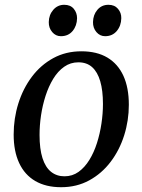

<svg xmlns="http://www.w3.org/2000/svg" viewBox="-20 -770 594 801"><path d="M319.5 -556Q384 -556 428 -529.8Q472 -503.5 494.8 -453.8Q517.5 -404 517.5 -333Q517.5 -267 498 -205.2Q478.5 -143.5 441.5 -94.8Q404.5 -46 352.2 -17.5Q300 11 235 11Q171.5 11 127.2 -14.8Q83 -40.5 60 -89.8Q37 -139 37 -208.5Q37 -276 56.5 -338.2Q76 -400.5 113 -449.8Q150 -499 202.2 -527.5Q254.5 -556 319.5 -556ZM307 -510Q274 -510 247.8 -491.5Q221.5 -473 202.2 -441.5Q183 -410 170.2 -370.5Q157.5 -331 151.2 -289Q145 -247 145 -207Q145 -149 157.2 -110.5Q169.5 -72 193 -53.2Q216.5 -34.5 249 -34.5Q282 -34.5 307.8 -53Q333.5 -71.5 352.8 -102.8Q372 -134 384.5 -173.2Q397 -212.5 403.2 -254.5Q409.5 -296.5 409.5 -336Q409.5 -392.5 398.2 -431Q387 -469.5 364.5 -489.8Q342 -510 307 -510ZM234 -619Q212.5 -619 197.8 -636.2Q183 -653.5 183.5 -678Q184 -708 202.2 -729Q220.5 -750 248 -750Q274 -750 287.8 -733.2Q301.5 -716.5 301.5 -694Q301 -662.5 283 -640.8Q265 -619 234 -619ZM418.5 -619Q397 -619 382.2 -636.2Q367.5 -653.5 368 -678Q368.5 -708 386.2 -729Q404 -750 432.5 -750Q458 -750 472.2 -733.2Q486.5 -716.5 486 -694Q485.5 -662.5 467.2 -640.8Q449 -619 418.5 -619Z"/></svg>

Font: Merriweather 48pt
Style: Italic
Weight: 400
Italic angle: -7.8°
Version: Version 2.101